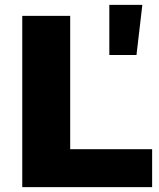

<svg xmlns="http://www.w3.org/2000/svg" viewBox="-20 -765 650 785"><path d="M602 0V-155H267V-700H71V0ZM538 -540 562 -745H427V-540Z"/></svg>

Font: Montserrat-Alt1 ExtBd
Style: Regular
Weight: 800
Designer: Differentunic
Foundry: Differentunic
Version: Version 7.222